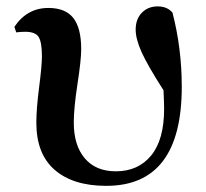

<svg xmlns="http://www.w3.org/2000/svg" viewBox="-20 -571 649 606"><path d="M31.2 -468.8 25.4 -486.3Q65.4 -545.9 132.8 -545.9Q186.5 -545.9 211.4 -514.2Q236.3 -482.4 236.3 -416Q236.3 -381.8 224.6 -306.2Q212.9 -230.5 212.9 -183.6Q212.9 -112.3 247.6 -71.3Q282.2 -30.3 345.7 -30.3Q416 -30.3 457 -80.1Q498 -129.9 498 -227.5Q498 -243.2 496.1 -286.1Q445.3 -365.2 426.8 -406.7Q408.2 -448.2 408.2 -477.5Q408.2 -510.7 427.7 -530.8Q447.3 -550.8 477.5 -550.8Q507.8 -550.8 524.4 -531.2Q553.7 -418 553.7 -296.9Q553.7 15.6 315.4 15.6Q210.9 15.6 152.8 -34.7Q94.7 -85 94.7 -183.6Q94.7 -227.5 103.5 -295.9Q112.3 -364.3 112.3 -392.6Q112.3 -437.5 102.1 -454.1Q91.8 -470.7 59.6 -470.7Q44.9 -470.7 31.2 -468.8Z"/></svg>

Font: GenYoMin TW TTF Bold
Style: Regular
Weight: 700
Version: Version 1.300